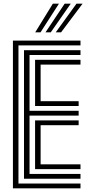

<svg xmlns="http://www.w3.org/2000/svg" viewBox="-20 -1020 484 1040"><path d="M50 0V-800H416V-774H80V-26H416V0ZM110 -52V-748H416V-722H140V-420H406V-394H140V-78H416V-52ZM170 -446V-696H416V-670H200V-472H406V-446ZM170 -104V-368H406V-342H200V-130H416V-104ZM170.8 -845 266.2 -1000H299.2L199.5 -845ZM282 -845 394.2 -1000H427.2L310.8 -845ZM226.5 -845 330.2 -1000H363.2L255 -845Z"/></svg>

Font: Big Shoulders Inline Text Black
Style: Regular
Weight: 900
Designer: Patric King
Foundry: XO Type Co
Version: Version 1.000